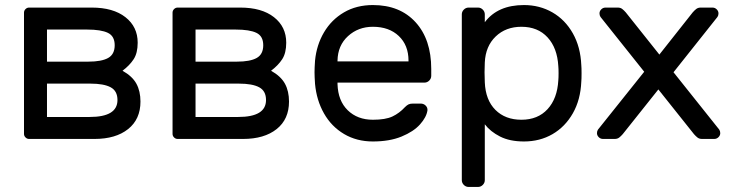

<svg xmlns="http://www.w3.org/2000/svg" viewBox="-20 -550 2902 760"><path d="M75 -500Q75 -508 81 -514Q87 -520 95 -520H343Q428 -520 476.5 -482Q525 -444 525 -381Q525 -340 509 -315.5Q493 -291 465 -270Q504 -248 520 -218.5Q536 -189 536 -148Q536 -78 487 -39Q438 0 354 0H95Q87 0 81 -6Q75 -12 75 -20ZM166 -306H330Q382 -306 408 -320.5Q434 -335 434 -371Q434 -407 407 -420Q380 -433 325 -433H166ZM166 -87H335Q445 -87 445 -154Q445 -190 418 -204.5Q391 -219 338 -219H166Z M663 -500Q663 -508 669 -514Q675 -520 683 -520H931Q1016 -520 1064.5 -482Q1113 -444 1113 -381Q1113 -340 1097 -315.5Q1081 -291 1053 -270Q1092 -248 1108 -218.5Q1124 -189 1124 -148Q1124 -78 1075 -39Q1026 0 942 0H683Q675 0 669 -6Q663 -12 663 -20ZM754 -306H918Q970 -306 996 -320.5Q1022 -335 1022 -371Q1022 -407 995 -420Q968 -433 913 -433H754ZM754 -87H923Q1033 -87 1033 -154Q1033 -190 1006 -204.5Q979 -219 926 -219H754Z M1225 0ZM1687 -277V-250Q1687 -239 1679 -231Q1671 -223 1660 -223H1316V-217Q1318 -151 1356.5 -113.5Q1395 -76 1456 -76Q1506 -76 1533.5 -89Q1561 -102 1583 -126Q1591 -134 1597.5 -137Q1604 -140 1615 -140H1645Q1657 -140 1665 -132Q1673 -124 1672 -113Q1668 -86 1642.5 -57.5Q1617 -29 1569.5 -9.5Q1522 10 1456 10Q1392 10 1342 -19.5Q1292 -49 1262.5 -101Q1233 -153 1227 -218Q1225 -248 1225 -264Q1225 -280 1227 -310Q1233 -372 1262.5 -422Q1292 -472 1341.5 -501Q1391 -530 1456 -530Q1563 -530 1625 -462Q1687 -394 1687 -277ZM1597 -307V-310Q1597 -371 1558.5 -407.5Q1520 -444 1456 -444Q1398 -444 1357.5 -407Q1317 -370 1316 -310V-307Z M1808 0ZM1899 163Q1899 174 1891 182Q1883 190 1872 190H1835Q1824 190 1816 182Q1808 174 1808 163V-493Q1808 -504 1816 -512Q1824 -520 1835 -520H1872Q1883 -520 1891 -512Q1899 -504 1899 -493V-462Q1950 -530 2054 -530Q2116 -530 2166.5 -501Q2217 -472 2247.5 -418Q2278 -364 2281 -292Q2282 -282 2282 -260Q2282 -237 2281 -227Q2278 -155 2247.5 -101.5Q2217 -48 2167 -19Q2117 10 2054 10Q1998 10 1959.5 -9.5Q1921 -29 1899 -58ZM2044 -76Q2109 -76 2147.5 -118Q2186 -160 2190 -232Q2191 -242 2191 -260Q2191 -278 2190 -288Q2186 -360 2147.5 -402Q2109 -444 2044 -444Q1982 -444 1942 -405.5Q1902 -367 1899 -303L1898 -264L1899 -224Q1902 -154 1941 -115Q1980 -76 2044 -76Z M2343 0ZM2445 -19Q2438 -11 2431 -5.5Q2424 0 2413 0H2367Q2357 0 2350 -7Q2343 -14 2343 -23Q2343 -31 2347 -37L2530 -266L2357 -483Q2353 -489 2353 -497Q2353 -506 2360 -513Q2367 -520 2377 -520H2425Q2436 -520 2443 -514.5Q2450 -509 2457 -501L2590 -334L2722 -501Q2729 -509 2736 -514.5Q2743 -520 2754 -520H2800Q2810 -520 2817 -513Q2824 -506 2824 -497Q2824 -489 2820 -483L2646 -264L2827 -37Q2831 -31 2831 -23Q2831 -14 2824 -7Q2817 0 2807 0H2759Q2748 0 2741 -5.5Q2734 -11 2727 -19L2586 -196Z"/></svg>

Font: Hezaedrus
Style: Regular
Weight: 400
Designer: Hubert & Fischer
Foundry: Hubert & Fischer
Version: Version 1.10;September 3, 2019;FontCreator 11.5.0.2425 64-bi